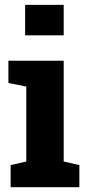

<svg xmlns="http://www.w3.org/2000/svg" viewBox="-20 -782 364 802"><path d="M24.4 0V-92.3L89.8 -107.4V-420.4L15.1 -435.5V-528.3H246.1V-107.4L311.5 -92.3V0ZM85 -634.3V-761.7H246.1V-634.3Z"/></svg>

Font: Roboto Slab ExtraBold
Style: Regular
Weight: 800
Designer: Google
Version: Version 2.001; ttfautohint (v1.8.3)